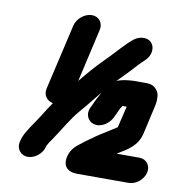

<svg xmlns="http://www.w3.org/2000/svg" viewBox="-87 -821 944 972"><g transform="rotate(10 385.0 -335.0)"><path d="M194 -41 195 -45C202 -59 209 -70 221 -86C255 -135 291 -202 331 -247C361 -281 394 -324 423 -359L417 -347C411 -335 401 -318 396 -307L391 -295C389 -290 385 -284 383 -279C362 -238 383 -204 411 -196C449 -184 489 -213 505 -243C512 -256 516 -268 523 -281C525 -290 535 -303 539 -310C540 -311 542 -311 543 -311H561L535 -201C517 -189 497 -178 480 -166C464 -156 449 -147 433 -136C421 -126 407 -118 395 -109C367 -86 328 -66 313 -26C291 34 318 67 374 67H638C675 67 712 37 721 0C730 -37 706 -68 669 -68H553L555 -70C603 -99 653 -125 669 -193L702 -339C707 -359 707 -379 705 -396C701 -420 678 -446 644 -446H569C539 -444 511 -441 487 -430C502 -445 518 -461 532 -476C557 -501 572 -520 595 -543L612 -559C644 -588 647 -632 625 -654C602 -678 557 -672 529 -645L511 -629C475 -594 442 -555 405 -519C367 -481 333 -441 297 -397L359 -669C368 -706 345 -737 308 -737C271 -737 233 -706 224 -669L146 -331C138 -296 160 -269 190 -264C188 -261 187 -259 185 -256C162 -223 133 -174 111 -143C93 -116 68 -81 61 -49L59 -41C51 -5 76 26 112 26C148 26 186 -5 194 -41Z"/></g></svg>

Font: Electronic
Style: UltThkIt
Weight: 900
Version: Version 1.011